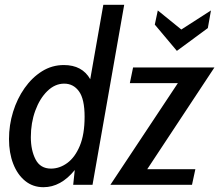

<svg xmlns="http://www.w3.org/2000/svg" viewBox="-20 -770 914 800"><path d="M161 10Q117 10 84.8 -16.2Q52.5 -42.5 35 -87.8Q17.5 -133 17.5 -190.5Q17.5 -249 34.5 -304Q51.5 -359 82.5 -403Q113.5 -447 155 -473Q196.5 -499 246 -499Q322.5 -499 356 -440L410.5 -750H497.5L365.5 0H285L291.5 -61.5Q233.5 10 161 10ZM192.5 -67.5Q228.5 -67.5 260.5 -91Q292.5 -114.5 312.5 -162.2Q332.5 -210 332.5 -283.5Q332.5 -357 309.2 -389.2Q286 -421.5 247.5 -421.5Q209 -421.5 177.2 -390.5Q145.5 -359.5 127 -308.8Q108.5 -258 108.5 -198.5Q108.5 -144 128.2 -105.8Q148 -67.5 192.5 -67.5ZM440 0 721 -423.5H521L534.5 -489H873.5L593.5 -65H794L780 0ZM717 -558 625 -667.5 637.5 -726.5 735.5 -647 859 -726.5 846 -653Z"/></svg>

Font: Cabin Condensed
Style: Italic
Weight: 400
Width: 3
Italic angle: -10°
Designer: Pablo Impallari
Foundry: Pablo Impallari. http://www.impallari.com Igino Marini. http://www.ikern.com
Version: Version 3.001; ttfautohint (v1.8.3)